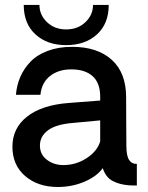

<svg xmlns="http://www.w3.org/2000/svg" viewBox="-20 -744 595 770"><path d="M245.1 -563Q169.4 -563 122.3 -606Q75.2 -648.9 75.2 -724.1H138.2Q138.2 -684.1 168.7 -655Q199.2 -626 245.1 -626Q292 -626 322.5 -655Q353 -684.1 353 -724.1H416Q416 -648.9 368.9 -606Q321.8 -563 245.1 -563ZM211.9 5.9Q131.8 5.9 80.8 -38.1Q29.8 -82 29.8 -155.8Q29.8 -230 88.6 -276.4Q147.5 -322.8 255.9 -331.1L381.8 -340.8V-356Q381.8 -411.6 351.3 -438.7Q320.8 -465.8 266.1 -465.8Q214.4 -465.8 180.7 -439.2Q147 -412.6 142.1 -363.8H43.9Q46.9 -401.9 61.3 -435.3Q75.7 -468.8 102.1 -496.3Q128.4 -523.9 171.4 -540Q214.4 -556.2 269 -556.2Q370.6 -556.2 428.2 -504.2Q485.8 -452.1 485.8 -354Q485.8 -308.1 486.3 -237.1Q486.8 -166 486.8 -159.2Q486.8 -119.1 497.8 -102.5Q508.8 -85.9 528.8 -86.9V0Q507.3 0 495.1 -1Q476.1 -2.9 461.9 -6.6Q447.8 -10.3 433.1 -17.6Q418.5 -24.9 408.2 -38.1Q397.9 -51.3 392.1 -69.8Q369.1 -37.1 319.3 -15.6Q269.5 5.9 211.9 5.9ZM233.9 -82Q285.2 -82 327.6 -109.9Q370.1 -137.7 381.8 -176.8V-261.2L272.9 -251Q204.6 -245.6 172.4 -221.4Q140.1 -197.3 140.1 -160.2Q140.1 -124.5 168 -103.3Q195.8 -82 233.9 -82Z"/></svg>

Font: Oakes Grotesk Medium
Style: Regular
Weight: 500
Designer: Samuel Oakes
Foundry: Samuel Oakes
Version: Version 1.000;PS 001.000;hotconv 1.0.88;makeotf.lib2.5.64775